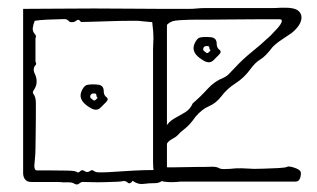

<svg xmlns="http://www.w3.org/2000/svg" viewBox="-20 -472 822 498"><path d="M172 4Q167 1 159.5 1Q152 1 144 1Q140 0 121.5 0Q103 0 84.5 0Q66 0 61 0Q42 0 40 -21V-449Q79 -449 126.5 -449.5Q174 -450 224 -450Q274 -450 319.5 -449.5Q365 -449 399 -449Q404 -449 408.5 -447Q413 -445 413 -440V-23Q413 -19 412.5 -14.5Q412 -10 410 -8Q403 -4 396.5 -0.5Q390 3 383 3Q366 3 352 5Q338 7 324 -3Q317 7 311 1.5Q305 -4 298 -2Q295 -1 281.5 -0.5Q268 0 250.5 0.5Q233 1 218.5 0.5Q204 0 198 0Q191 -1 185.5 4Q180 9 172 4ZM249 -25Q257 -25 278 -26.5Q299 -28 326.5 -29.5Q354 -31 379 -31Q381 -35 381 -52Q381 -69 380 -87Q379 -105 379 -109V-236Q382 -276 383 -295.5Q384 -315 383.5 -327.5Q383 -340 382 -358.5Q381 -377 381 -414Q378 -414 363.5 -415.5Q349 -417 338 -418Q335 -418 313.5 -418Q292 -418 264.5 -417Q237 -416 215.5 -415.5Q194 -415 190 -415Q184 -424 178 -418.5Q172 -413 161 -415Q154 -423 147 -422.5Q140 -422 132 -422Q121 -422 101 -421Q81 -420 70 -418Q66 -408 65 -399.5Q64 -391 70 -384Q72 -383 73 -379Q74 -375 72 -374V-312Q75 -307 73 -304Q63 -294 71 -279Q73 -275 74 -270Q75 -265 75 -260Q75 -249 68 -239Q63 -232 67 -228Q73 -220 73 -205Q73 -194 73 -169.5Q73 -145 72.5 -121Q72 -97 72 -86Q72 -79 71.5 -71Q71 -63 69 -42Q69 -30 76 -30Q88 -30 111 -30Q134 -30 155 -29.5Q176 -29 179 -26Q183 -23 187 -27Q192 -32 196 -30Q200 -28 204 -26Q208 -25 213.5 -28.5Q219 -32 221 -30Q228 -25 235 -25Q242 -25 249 -25ZM241 -193Q231 -183 216.5 -191Q202 -199 195 -208Q189 -216 189 -224Q189 -232 194.5 -241.5Q200 -251 207 -252Q218 -254 233.5 -252.5Q249 -251 249 -236Q249 -225 256 -220Q263 -215 255 -207ZM228 -213 232 -217Q234 -219 232 -220Q230 -221 230 -225Q230 -229 226 -229.5Q222 -230 219 -229Q214 -227 214 -221Q214 -218 216 -217Q218 -215 221.5 -212.5Q225 -210 228 -213ZM405 -1Q390 -4 385 -9Q381 -14 379 -25.5Q377 -37 377 -49V-345Q377 -353 377.5 -359.5Q378 -366 378 -373Q378 -390 375.5 -408Q373 -426 377.5 -438Q382 -450 401 -449Q417 -449 424 -449Q431 -449 440 -449Q449 -449 472 -449Q481 -449 490.5 -450Q500 -451 509 -451Q523 -451 552.5 -451Q582 -451 615.5 -451Q649 -451 675 -451Q701 -451 708 -452H720Q743 -452 752.5 -445Q762 -438 762 -427Q762 -407 736 -386Q726 -379 712 -370Q698 -361 687 -350Q669 -326 655.5 -318Q642 -310 629 -292Q613 -270 591 -256Q569 -242 554 -222Q540 -204 522 -196.5Q504 -189 487 -169Q480 -159 472.5 -150.5Q465 -142 447 -128Q439 -118 430 -113.5Q421 -109 415.5 -103Q410 -97 410 -83Q410 -70 408.5 -54Q407 -38 415 -38Q418 -38 431 -38Q444 -38 461 -38.5Q478 -39 491.5 -39Q505 -39 509 -39Q517 -39 529.5 -39.5Q542 -40 550 -35Q555 -33 562 -33.5Q569 -34 576 -34Q593 -36 607.5 -35.5Q622 -35 639 -34Q644 -34 663 -34.5Q682 -35 701 -36Q720 -37 724 -39Q728 -42 742 -37.5Q756 -33 759 -28Q762 -23 759 -12Q756 -1 747 -1Q743 -1 720.5 -1Q698 -1 665 -1Q632 -1 596 -1Q560 -1 527.5 -1Q495 -1 473.5 -1Q452 -1 449 -1Q422 2 405 -1ZM409 -141Q417 -156 431 -164Q445 -172 459 -180Q473 -188 480 -204Q501 -222 518.5 -241.5Q536 -261 561 -271Q568 -274 575 -281.5Q582 -289 589 -296Q608 -317 634 -338Q660 -359 672 -371Q675 -373 683 -381Q691 -389 699.5 -398.5Q708 -408 710.5 -415Q713 -422 705 -422Q685 -422 649 -422Q613 -422 577.5 -421.5Q542 -421 521 -421Q505 -421 488 -421Q471 -421 454 -420Q447 -420 435 -418.5Q423 -417 414.5 -409Q406 -401 406 -381Q407 -360 408 -328Q409 -296 410 -261Q411 -226 411 -194Q411 -162 409 -141ZM534 -316Q524 -306 509.5 -314Q495 -322 488 -331Q482 -339 482 -347Q482 -355 487.5 -364.5Q493 -374 500 -375Q511 -377 526.5 -375.5Q542 -374 542 -359Q542 -348 549 -343Q556 -338 548 -330ZM521 -336 525 -340Q527 -342 525 -343Q523 -344 523 -348Q523 -352 519 -352.5Q515 -353 512 -352Q507 -350 507 -344Q507 -341 509 -340Q511 -338 514.5 -335.5Q518 -333 521 -336Z"/></svg>

Font: Sankofa Display
Style: Regular
Weight: 400
Designer: Batsirai Madzonga
Foundry: Batsirai Madzonga
Version: Version 1.000; ttfautohint (v1.8.4.7-5d5b)